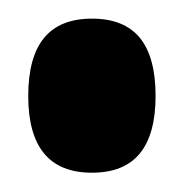

<svg xmlns="http://www.w3.org/2000/svg" viewBox="-20 -436 192 204"><path d="M10 -334Q10 -375.2 26.8 -395.7Q43.7 -416.2 77.7 -416.2Q111.8 -416.2 128.6 -395.8Q145.3 -375.3 145.3 -334Q145.3 -293.5 128.6 -273Q111.8 -252.5 77.7 -252.5Q43.7 -252.5 26.8 -273Q10 -293.5 10 -334Z"/></svg>

Font: Bricolage Grotesque 96pt Condensed ExBd
Style: Regular
Weight: 800
Width: 3
Designer: Mathieu Triay
Foundry: Atelier Triay
Version: Version 1.001;Glyphs 3.2 (3207)